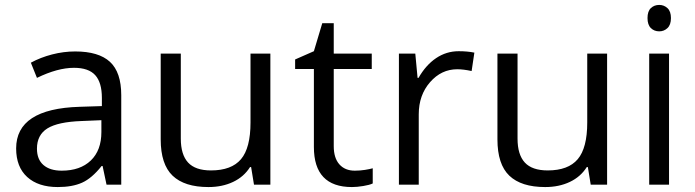

<svg xmlns="http://www.w3.org/2000/svg" viewBox="-20 -754 2838 784"><path d="M415 0 398.9 -76.2H395Q355 -25.9 315.2 -8.1Q275.4 9.8 215.8 9.8Q136.2 9.8 91.1 -31.2Q45.9 -72.3 45.9 -147.9Q45.9 -310.1 305.2 -317.9L396 -320.8V-354Q396 -417 368.9 -447Q341.8 -477.1 282.2 -477.1Q215.3 -477.1 130.9 -436L106 -498Q145.5 -519.5 192.6 -531.7Q239.7 -543.9 287.1 -543.9Q382.8 -543.9 429 -501.5Q475.1 -459 475.1 -365.2V0ZM231.9 -57.1Q307.6 -57.1 350.8 -98.6Q394 -140.1 394 -214.8V-263.2L313 -259.8Q216.3 -256.3 173.6 -229.7Q130.9 -203.1 130.9 -147Q130.9 -103 157.5 -80.1Q184.1 -57.1 231.9 -57.1Z M718.3 -535.2V-188Q718.3 -122.6 748 -90.3Q777.8 -58.1 841.3 -58.1Q925.3 -58.1 964.1 -104Q1002.9 -149.9 1002.9 -253.9V-535.2H1084V0H1017.1L1005.4 -71.8H1001Q976.1 -32.2 931.9 -11.2Q887.7 9.8 831.1 9.8Q733.4 9.8 684.8 -36.6Q636.2 -83 636.2 -185.1V-535.2Z M1428.7 -57.1Q1450.2 -57.1 1470.2 -60.3Q1490.2 -63.5 1502 -66.9V-4.9Q1488.8 1.5 1463.1 5.6Q1437.5 9.8 1417 9.8Q1261.7 9.8 1261.7 -153.8V-472.2H1185.1V-511.2L1261.7 -544.9L1295.9 -659.2H1342.8V-535.2H1498V-472.2H1342.8V-157.2Q1342.8 -108.9 1365.7 -83Q1388.7 -57.1 1428.7 -57.1Z M1853 -544.9Q1888.7 -544.9 1917 -539.1L1905.8 -463.9Q1872.6 -471.2 1847.2 -471.2Q1782.2 -471.2 1736.1 -418.5Q1689.9 -365.7 1689.9 -287.1V0H1608.9V-535.2H1675.8L1685.1 -436H1689Q1718.8 -488.3 1760.7 -516.6Q1802.7 -544.9 1853 -544.9Z M2093.3 -535.2V-188Q2093.3 -122.6 2123 -90.3Q2152.8 -58.1 2216.3 -58.1Q2300.3 -58.1 2339.1 -104Q2377.9 -149.9 2377.9 -253.9V-535.2H2459V0H2392.1L2380.4 -71.8H2376Q2351.1 -32.2 2306.9 -11.2Q2262.7 9.8 2206.1 9.8Q2108.4 9.8 2059.8 -36.6Q2011.2 -83 2011.2 -185.1V-535.2Z M2711.9 0H2630.9V-535.2H2711.9ZM2624 -680.2Q2624 -708 2637.7 -720.9Q2651.4 -733.9 2671.9 -733.9Q2691.4 -733.9 2705.6 -720.7Q2719.7 -707.5 2719.7 -680.2Q2719.7 -652.8 2705.6 -639.4Q2691.4 -626 2671.9 -626Q2651.4 -626 2637.7 -639.4Q2624 -652.8 2624 -680.2Z"/></svg>

Font: f07686384
Style: Regular
Weight: 400
Foundry: Ascender Corporation
Version: Version 1.10